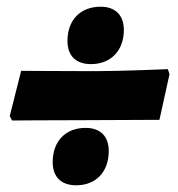

<svg xmlns="http://www.w3.org/2000/svg" viewBox="-20 -535 531 572"><path d="M251 -344C310 -344 349 -384 349 -446C349 -489 324 -515 280 -515C219 -515 181 -475 181 -413C181 -370 205 -344 251 -344ZM485 -314 480 -329C480 -329 342 -323 264 -323C178 -323 43 -324 43 -324L9 -189L16 -176C16 -176 148 -177 235 -177L455 -178ZM207 17C266 17 304 -23 304 -85C304 -128 280 -154 235 -154C175 -154 137 -114 137 -52C137 -9 161 17 207 17Z"/></svg>

Font: Alegreya SC Black
Style: Italic
Weight: 900
Italic angle: -7°
Designer: Juan Pablo del Peral
Foundry: Huerta Tipografica
Version: Version 2.007;PS 002.007;hotconv 1.0.88;makeotf.lib2.5.64775